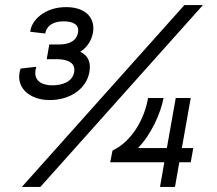

<svg xmlns="http://www.w3.org/2000/svg" viewBox="-20 -736 855 756"><path d="M176 -342C256 -342 320 -386 332 -452C339 -492 326 -518 296 -532C321 -548 340 -574 346 -607C356 -663 320 -708 240 -708C155 -708 103 -655 99 -611L158 -604C162 -629 183 -652 230 -652C271 -652 293 -637 287 -607C282 -577 255 -561 214 -561H174L164 -503H204C242 -503 279 -491 272 -452C265 -413 224 -400 186 -400C145 -400 106 -418 123 -473L61 -466C37 -395 93 -342 176 -342ZM66 0H139L779 -716H706ZM414 -97H627L610 0H669L686 -97H731L741 -153H696L731 -350H672L637 -153H523C575 -205 613 -291 624 -350H563C549 -268 500 -180 423 -143Z"/></svg>

Font: Uncut Sans
Style: Italic
Weight: 400
Italic angle: -10°
Designer: Kasper Nordkvist
Foundry: Uncut Type
Version: Version 1.111;FEAKit 1.0